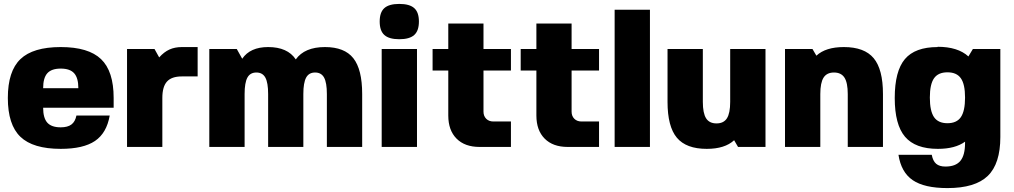

<svg xmlns="http://www.w3.org/2000/svg" viewBox="-20 -750 5176 980"><path d="M200.2 -200.2Q200.2 -147.9 221.4 -124Q242.7 -100.1 290 -100.1Q325.2 -100.1 344.5 -114.5Q363.8 -128.9 370.1 -160.2H540Q524.4 -70.8 464.8 -30.5Q405.3 9.8 290 9.8Q148.4 9.8 84.2 -51.8Q20 -113.3 20 -250Q20 -386.7 84.2 -448.2Q148.4 -509.8 290 -509.8Q431.6 -509.8 495.8 -448.2Q560.1 -386.7 560.1 -250V-200.2ZM200.2 -299.8H379.9Q379.9 -352.1 358.6 -376Q337.4 -399.9 290 -399.9Q242.7 -399.9 221.4 -376Q200.2 -352.1 200.2 -299.8Z M908.7 -359.9H907.7Q856 -359.9 832.3 -333.7Q808.6 -307.6 808.6 -250V0H628.4V-500H768.6L792.5 -457Q817.4 -484.9 845 -497.3Q872.6 -509.8 908.7 -509.8H988.8V-359.9Z M1228.5 -270V0H1048.3V-500H1188.5L1216.3 -450.2Q1256.8 -509.8 1348.6 -509.8Q1447.8 -509.8 1489.7 -446.8Q1534.7 -509.8 1638.7 -509.8Q1738.3 -509.8 1783.4 -452.9Q1828.6 -396 1828.6 -270V0H1648.4V-270Q1648.4 -327.6 1634.3 -353.8Q1620.1 -379.9 1588.4 -379.9Q1556.6 -379.9 1542.5 -353.8Q1528.3 -327.6 1528.3 -270V0H1348.6V-270Q1348.6 -327.6 1334.5 -353.8Q1320.3 -379.9 1288.6 -379.9Q1256.8 -379.9 1242.7 -353.8Q1228.5 -327.6 1228.5 -270Z M2108.4 0H1928.2V-500H2108.4ZM1941.9 -708.7Q1965.8 -730 2018.1 -730Q2070.3 -730 2094.2 -708.7Q2118.2 -687.5 2118.2 -640.1Q2118.2 -592.8 2094.2 -571.3Q2070.3 -549.8 2018.1 -549.8Q1965.8 -549.8 1941.9 -571.3Q1918 -592.8 1918 -640.1Q1918 -687.5 1941.9 -708.7Z M2447.8 -180.2Q2447.8 -157.7 2461.7 -143.8Q2475.6 -129.9 2498 -129.9H2587.9V0H2427.7Q2352.5 0 2310.3 -42.5Q2268.1 -85 2268.1 -160.2V-390.1H2188V-500H2268.1V-629.9H2447.8V-500H2587.9V-390.1H2447.8Z M2897.5 -180.2Q2897.5 -157.7 2911.4 -143.8Q2925.3 -129.9 2947.8 -129.9H3037.6V0H2877.4Q2802.2 0 2760 -42.5Q2717.8 -85 2717.8 -160.2V-390.1H2637.7V-500H2717.8V-629.9H2897.5V-500H3037.6V-390.1H2897.5Z M3297.4 -700.2V0H3117.2V-700.2Z M3747.1 0 3727.1 -34.2Q3679.7 9.8 3587.4 9.8Q3482.4 9.8 3434.8 -47.1Q3387.2 -104 3387.2 -230V-500H3567.4V-230Q3567.4 -172.4 3584 -146.2Q3600.6 -120.1 3637.2 -120.1Q3673.8 -120.1 3690.4 -146.2Q3707 -172.4 3707 -230V-500H3887.2V0Z M4127 -500 4147 -465.8Q4194.3 -509.8 4287.1 -509.8Q4392.1 -509.8 4439.5 -452.9Q4486.8 -396 4486.8 -270V0H4307.1V-270Q4307.1 -327.6 4290.3 -353.8Q4273.4 -379.9 4236.8 -379.9Q4200.2 -379.9 4183.6 -353.8Q4167 -327.6 4167 -270V0H3986.8V-500Z M4765.6 -509.8V-511.2Q4869.1 -511.2 4922.9 -461.9L4945.8 -500H5085.9V-50.8Q5085.9 85.9 5021.7 147.9Q4957.5 210 4815.9 210Q4698.2 210 4638.9 169.7Q4579.6 129.4 4565.9 40H4735.8Q4741.7 71.8 4758.3 85.9Q4774.9 100.1 4805.7 100.1Q4857.9 100.1 4881.8 71.3Q4905.8 42.5 4905.8 -20V-26.9Q4855.5 9.8 4767.1 9.8Q4651.9 9.8 4599.4 -52Q4546.9 -113.8 4546.9 -250Q4546.9 -386.7 4598.6 -448.2Q4650.4 -509.8 4765.6 -509.8ZM4726.1 -252Q4726.1 -183.6 4747.3 -152.3Q4768.6 -121.1 4815.9 -121.1Q4863.3 -121.1 4884.5 -152.3Q4905.8 -183.6 4905.8 -252Q4905.8 -319.8 4884.5 -350.3Q4863.3 -380.9 4815.9 -380.9Q4768.6 -380.9 4747.3 -350.3Q4726.1 -319.8 4726.1 -252Z"/></svg>

Font: Fivo Sans Heavy
Style: Regular
Weight: 900
Designer: Alexander Slobzheninov
Foundry: Alexander Slobzheninov
Version: 1.0